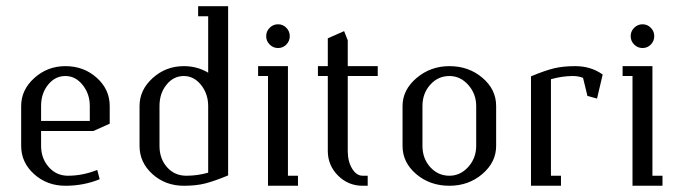

<svg xmlns="http://www.w3.org/2000/svg" viewBox="-20 -596 2177 616"><path d="M47.9 -127.9V-255.9Q47.9 -307.6 90.1 -345.7Q132.3 -383.8 189.9 -383.8Q249 -383.8 290.5 -346.4Q332 -309.1 332 -255.9V-199.2L279.8 -175.8H111.8V-127.9Q111.8 -88.4 136.2 -60.3Q160.6 -32.2 198.2 -32.2Q245.1 -32.2 292 -50.8L299.8 -21Q248.5 0 189.9 0Q130.9 0 89.4 -37.4Q47.9 -74.7 47.9 -127.9ZM111.8 -208H268.1V-255.9Q268.1 -294.9 245.1 -323.5Q222.2 -352.1 189.9 -352.1Q156.7 -352.1 134.3 -324.2Q111.8 -296.4 111.8 -255.9Z M427.7 -127.9V-255.9Q427.7 -307.6 470 -345.7Q512.2 -383.8 569.8 -383.8Q612.8 -383.8 647.9 -362.8V-543.9H615.7V-576.2H711.9V-33.2Q667 -14.6 637.9 -7.3Q608.9 0 569.8 0Q510.7 0 469.2 -37.4Q427.7 -74.7 427.7 -127.9ZM491.7 -127.9Q491.7 -86.9 515.9 -59.6Q540 -32.2 578.1 -32.2Q613.8 -32.2 647.9 -42V-255.9Q647.9 -294.9 625 -323.5Q602.1 -352.1 569.8 -352.1Q536.6 -352.1 514.2 -324.2Q491.7 -296.4 491.7 -255.9Z M808.1 -352.1V-383.8H903.8V-32.2H936V0H839.8V-352.1ZM845.2 -453.1Q834 -464.4 834 -480Q834 -495.6 845.2 -506.8Q856.4 -518.1 872.1 -518.1Q887.7 -518.1 898.7 -506.8Q909.7 -495.6 909.7 -480Q909.7 -464.4 898.7 -453.1Q887.7 -441.9 872.1 -441.9Q856.4 -441.9 845.2 -453.1Z M1000 -352.1V-383.8H1031.7V-473.1L1084 -496.1L1095.7 -466.8V-383.8H1191.9V-352.1H1095.7V-111.8Q1095.7 -78.1 1109.6 -55.2Q1123.5 -32.2 1143.6 -32.2H1159.7V0H1143.6Q1097.2 0 1064.5 -32.7Q1031.7 -65.4 1031.7 -111.8V-352.1Z M1271.5 -127.9V-255.9Q1271.5 -307.6 1316.4 -345.7Q1361.3 -383.8 1421.9 -383.8Q1483.9 -383.8 1527.8 -346.4Q1571.8 -309.1 1571.8 -255.9V-127.9Q1571.8 -75.7 1527.6 -37.8Q1483.4 0 1421.9 0Q1359.4 0 1315.4 -37.4Q1271.5 -74.7 1271.5 -127.9ZM1335.4 -127.9Q1335.4 -87.4 1360.4 -59.8Q1385.3 -32.2 1421.9 -32.2Q1457 -32.2 1482.4 -60.5Q1507.8 -88.9 1507.8 -127.9V-255.9Q1507.8 -294.9 1482.4 -323.5Q1457 -352.1 1421.9 -352.1Q1385.3 -352.1 1360.4 -324.2Q1335.4 -296.4 1335.4 -255.9Z M1683.6 0V-351.1Q1728 -369.6 1757.1 -376.7Q1786.1 -383.8 1825.7 -383.8Q1876 -383.8 1913.6 -356.9L1895.5 -279.8L1864.7 -288.1L1850.6 -346.2Q1835.9 -352.1 1817.9 -352.1Q1783.7 -352.1 1747.6 -341.8V-32.2H1779.8V0Z M1977.5 -352.1V-383.8H2073.2V-32.2H2105.5V0H2009.3V-352.1ZM2014.6 -453.1Q2003.4 -464.4 2003.4 -480Q2003.4 -495.6 2014.6 -506.8Q2025.9 -518.1 2041.5 -518.1Q2057.1 -518.1 2068.1 -506.8Q2079.1 -495.6 2079.1 -480Q2079.1 -464.4 2068.1 -453.1Q2057.1 -441.9 2041.5 -441.9Q2025.9 -441.9 2014.6 -453.1Z"/></svg>

Font: Gawaa
Style: Regular
Weight: 400
Designer: T. Christopher White
Version: Version 1.0